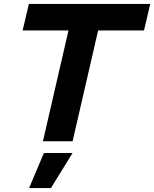

<svg xmlns="http://www.w3.org/2000/svg" viewBox="-20 -724 790 984"><path d="M128 -704H750L718 -568H483L352 0H200L331 -568H96ZM205 60H352L241 240H129Z"/></svg>

Font: CBA Beacon Sans Extra Bold
Style: Italic
Weight: 800
Italic angle: -13°
Designer: Wei Huang
Foundry: Wei Huang
Version: Version 1.002